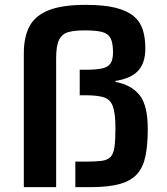

<svg xmlns="http://www.w3.org/2000/svg" viewBox="-20 -770 688 790"><path d="M78 0V-550Q78 -618 101.5 -662Q125 -706 180.5 -728Q236 -750 332 -750Q408 -750 455.5 -738Q503 -726 530 -703.5Q557 -681 567.5 -647.5Q578 -614 578 -571Q578 -511 548.5 -479Q519 -447 455 -437V-433Q520 -421 554 -379Q588 -337 588 -240Q588 -176 579 -130Q570 -84 545.5 -55.5Q521 -27 474.5 -13.5Q428 0 353 0H290V-105H331Q372 -105 397 -108Q422 -111 434.5 -124Q447 -137 451 -165Q455 -193 455 -243Q455 -303 444.5 -332Q434 -361 407.5 -369.5Q381 -378 332 -378H308V-483H332Q376 -483 400.5 -488.5Q425 -494 435 -509.5Q445 -525 445 -554Q445 -593 435 -612.5Q425 -632 400 -638.5Q375 -645 328 -645Q287 -645 261.5 -638Q236 -631 223.5 -607Q211 -583 211 -530V0Z"/></svg>

Font: Saira SemiExpanded SemiBold
Style: Regular
Weight: 600
Width: 6
Designer: Hector Gatti with collaboration of the Omnibus-Type team
Foundry: Omnibus-Type
Version: Version 1.101